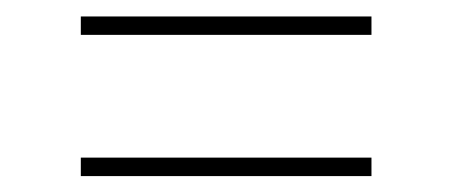

<svg xmlns="http://www.w3.org/2000/svg" viewBox="-20 -373 560 239"><path d="M442.4 -329.6H80.6V-352.5H442.4ZM442.4 -153.8H80.6V-176.8H442.4Z"/></svg>

Font: Vazirmatn RD Thin
Style: Regular
Weight: 100
Designer: Saber Rastikerdar
Foundry: Saber Rastikerdar
Version: Version 32.102